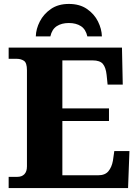

<svg xmlns="http://www.w3.org/2000/svg" viewBox="-20 -956 705 976"><path d="M24 0V-57H68Q91 -57 104 -70.5Q117 -84 117 -110V-599Q117 -637 101.5 -647Q86 -657 66 -657H24V-714H600L604 -526H527L522 -575Q518 -613 503 -631Q488 -649 451 -649H297V-405H534V-341H297V-65H479Q514 -65 531 -85.5Q548 -106 554 -139L561 -188H638L631 0ZM162 -771Q163 -809 182.5 -847Q202 -885 239 -910.5Q276 -936 330 -936Q385 -936 422 -910.5Q459 -885 478 -847Q497 -809 498 -771H424Q416 -807 391.5 -823Q367 -839 330 -839Q293 -839 268.5 -823Q244 -807 236 -771Z"/></svg>

Font: Noto Serif ExtraBold
Style: Regular
Weight: 800
Designer: Monotype Design Team
Foundry: Monotype Imaging Inc.
Version: Version 2.014